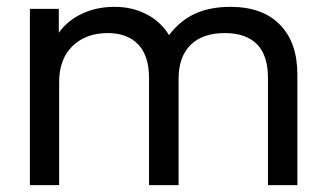

<svg xmlns="http://www.w3.org/2000/svg" viewBox="-20 -538 952 558"><path d="M66.9 -512.2H150.9V-442.9Q177.2 -479.5 220.2 -499Q261.7 -518.1 313 -518.1Q364.3 -518.1 405.8 -496.6Q446.8 -475.6 471.2 -436Q503.9 -478.5 546.4 -498Q590.3 -518.1 649.9 -518.1Q742.7 -518.1 793.5 -466.3Q844.2 -414.6 844.2 -321.8V0H758.8V-311Q758.8 -377 727.1 -409.2Q694.8 -441.9 633.8 -441.9Q568.8 -441.9 534.2 -407.7Q499 -373 499 -309.1V0H413.1V-312Q413.1 -376 381.3 -409.2Q350.1 -441.9 293 -441.9Q229.5 -441.9 190.4 -403.8Q151.9 -365.7 151.9 -299.8V0H66.9Z"/></svg>

Font: D-DIN Exp
Style: Regular
Weight: 400
Width: 7
Designer: Charles Nix
Foundry: Datto Inc.
Version: Version 1.00